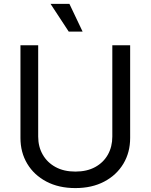

<svg xmlns="http://www.w3.org/2000/svg" viewBox="-20 -962 780 994"><path d="M370.1 11.7Q284.2 11.7 220.2 -22Q156.2 -55.7 121.1 -114.3Q85.9 -172.9 85.9 -247.6V-727.5H177.7V-254.9Q177.7 -202.6 201.2 -161.6Q224.6 -120.6 267.6 -97.2Q310.5 -73.7 370.1 -73.7Q430.2 -73.7 472.9 -97.2Q515.6 -120.6 538.6 -161.6Q561.5 -202.6 561.5 -254.9V-727.5H653.8V-247.6Q653.8 -172.9 618.7 -114.3Q583.5 -55.7 519.8 -22Q456.1 11.7 370.1 11.7ZM335.9 -798.3 241.7 -941.9H339.4L407.7 -798.3Z"/></svg>

Font: Inter 16pt
Style: Regular
Weight: 400
Version: Version 4.001;git-66647c0bb